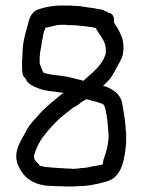

<svg xmlns="http://www.w3.org/2000/svg" viewBox="-20 -668 520 697"><path d="M47 -66C66 -20 107 7 170 7C180 8 190 8 201 8C209 9 216 9 224 9H230C240 9 251 9 261 8C298 8 336 0 366 -9C423 -23 433 -91 438 -151V-183C437 -191 436 -198 436 -206L433 -236C430 -255 427 -273 424 -291C418 -327 390 -344 361 -355H359C357 -355 357 -355 354 -356L376 -378C388 -392 397 -411 406 -427C415 -444 428 -462 428 -489V-504C428 -506 428 -507 427 -511C427 -520 423 -534 418 -543C412 -559 402 -573 393 -588C393 -590 394 -596 394 -599V-600C393 -609 386 -621 374 -622C364 -627 350 -635 336 -635C324 -639 301 -640 288 -643L266 -646C260 -646 256 -646 250 -647H249C244 -647 240 -647 237 -648H235C228 -647 220 -648 212 -648H198C191 -648 185 -647 181 -647C170 -646 158 -644 148 -642L136 -639C129 -637 122 -635 116 -633C92 -622 86 -600 80 -575L74 -554C69 -534 62 -505 62 -481L61 -460C60 -452 60 -443 60 -434C60 -423 60 -412 62 -401C62 -394 68 -386 74 -382C74 -381 77 -375 77 -374L78 -373V-372C94 -356 113 -349 135 -342C138 -341 140 -340 146 -340C162 -336 183 -336 199 -332H200C204 -332 205 -332 211 -331C210 -330 207 -328 205 -327C170 -298 139 -275 110 -239C94 -223 80 -205 70 -183C54 -155 25 -111 47 -66ZM103 -102C110 -127 123 -155 138 -173C165 -209 194 -238 230 -265C237 -271 243 -276 251 -280C262 -285 269 -293 278 -299C283 -302 287 -303 293 -308C294 -308 295 -307 298 -307C313 -302 353 -294 357 -287C362 -278 365 -263 367 -250L370 -229C372 -213 372 -199 374 -182V-164C373 -158 372 -150 371 -143C368 -121 361 -105 355 -86V-84C355 -82 355 -81 354 -79V-72H353C352 -70 331 -66 320 -65C306 -62 291 -58 277 -58H276C264 -56 255 -55 244 -55C241 -56 235 -56 232 -56C226 -56 219 -56 214 -57H213C202 -57 192 -58 181 -59C173 -59 165 -60 156 -61H155C148 -61 142 -62 135 -64H134C131 -64 125 -66 122 -69V-71C116 -77 104 -87 104 -96C104 -99 103 -99 103 -102ZM124 -437V-458L125 -471C125 -482 130 -494 131 -510L134 -525C136 -539 138 -551 144 -563V-567C157 -569 175 -574 188 -577C192 -577 199 -578 204 -578C212 -578 220 -578 228 -577H229C239 -577 246 -576 258 -576C264 -575 272 -574 279 -574C289 -573 298 -571 308 -570H311C313 -569 317 -569 319 -568H321L322 -567H327C340 -542 364 -520 364 -489V-475C363 -473 367 -486 363 -471C363 -471 364 -474 362 -467C348 -429 315 -404 284 -376H283V-375C281 -375 278 -375 277 -376V-377H276C253 -381 232 -390 205 -392L195 -394H194C183 -395 173 -396 163 -398L153 -400C146 -401 142 -402 137 -405C133 -414 128 -426 124 -437Z"/></svg>

Font: Scribbler
Style: Bd
Weight: 700
Designer: Mew Too
Foundry: Cannot Into Space Fonts
Version: Version 1.001